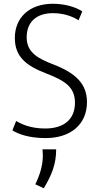

<svg xmlns="http://www.w3.org/2000/svg" viewBox="-20 -723 523 1022"><path d="M46 -29C76 -10 133 12 223 12C354 12 443 -59 443 -180C443 -273 387 -333 264 -380C187 -410 122 -441 122 -524C122 -608 176 -653 262 -653C318 -653 366 -636 398 -615L418 -662C387 -684 327 -703 262 -703C136 -703 59 -629 59 -521C59 -420 120 -373 226 -332C318 -296 379 -264 379 -177C379 -86 319 -39 220 -39C144 -39 94 -62 66 -79ZM168 258 213 279C254 211 279 152 279 72H206C207 79 208 95 208 107C208 158 191 211 168 258Z"/></svg>

Font: Repo Light
Style: Regular
Weight: 300
Designer: Stefan Peev
Foundry: Context Ltd
Version: Version 001.502